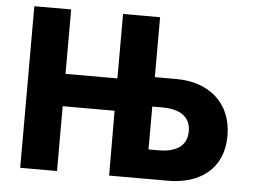

<svg xmlns="http://www.w3.org/2000/svg" viewBox="-50 -767 1114 830"><g transform="rotate(5 506.5 -352.5)"><path d="M707.1 -1.9C844 -1.9 946.8 -72.4 946.8 -217.8C946.8 -362.3 844 -443 707.1 -443H611.9V-703.1H451.2V-423.5H226V-703.1H66.2V-1.9H226V-283.2H451.2L452.1 -1.9ZM611.9 -315.5H656.1C719 -315.5 778.5 -294.3 778.5 -222.9C778.5 -150.6 719 -129.4 656.1 -129.4H611.9Z"/></g></svg>

Font: Sztylet
Style: Bd
Weight: 700
Foundry: Cannot Into Space Fonts, PlusOne Fonts
Version: Version 0.12